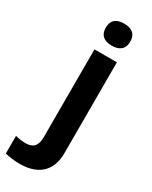

<svg xmlns="http://www.w3.org/2000/svg" viewBox="-317 -813 874 1105"><g transform="rotate(30 120.5 -260.0)"><path d="M72 -687C72 -632 108 -614 153 -614C197 -614 234 -632 234 -687C234 -743 197 -760 153 -760C108 -760 72 -743 72 -687ZM34 240C174 240 227 159 227 59V-546H78V37C78 103 46 120 6 120C-21 120 -40 117 -64 111V228C-40 235 0 240 34 240Z"/></g></svg>

Font: Noto Sans Bassa Vah
Style: Bold
Weight: 700
Designer: Monotype Design Team
Foundry: Monotype Imaging Inc.
Version: Version 2.002